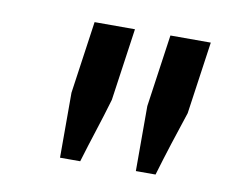

<svg xmlns="http://www.w3.org/2000/svg" viewBox="-45 -739 452 384"><g transform="rotate(10 181.5 -546.5)"><path d="M201 -686H119L98 -539V-407H139C152 -451 167 -494 180 -539ZM355 -686H273L252 -539V-407H292C305 -451 319 -494 334 -539Z"/></g></svg>

Font: Chivo
Style: Italic
Weight: 400
Italic angle: -8°
Designer: Hector Gatti
Foundry: Omnibus-Type
Version: Version 1.003;PS 001.003;hotconv 1.0.70;makeotf.lib2.5.58329